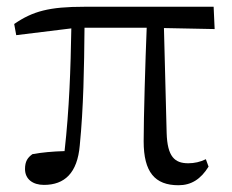

<svg xmlns="http://www.w3.org/2000/svg" viewBox="-20 -534 685 568"><path d="M465 -451 615 -448 612 -514H229C126 -514 77 -501 22 -463L28 -430L191 -450C189 -331 185 -211 171 -87C136 -86 103 -83 76 -78C62 -68 54 -57 54 -34C54 -4 77 13 110 13C171 13 209 -22 216 -104C227 -215 229 -334 230 -452H414C410 -355 405 -186 405 -116C405 -25 438 14 508 14C546 14 574 -4 597 -41L589 -63C573 -55 555 -51 537 -51C497 -51 475 -70 473 -141Z"/></svg>

Font: Source Han Serif K
Style: Regular
Weight: 400
Designer: Ryoko NISHIZUKA 西塚涼子 (kana & ideographs); Frank Grießhammer (Latin, Greek & Cyrillic); Wenlong ZHANG 张文龙 (bopomofo); San
Foundry: Adobe Systems Incorporated
Version: Version 1.001;PS 1.001;hotconv 16.6.54;makeotf.lib2.5.65590